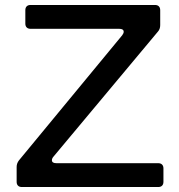

<svg xmlns="http://www.w3.org/2000/svg" viewBox="-20 -753 719 773"><path d="M616 -626 195 -122Q189 -115 189 -108Q189 -96 207 -96H617Q627 -96 632.5 -90.5Q638 -85 638 -75V-21Q638 -11 632.5 -5.5Q627 0 617 0H68Q58 0 52.5 -5.5Q47 -11 47 -21V-81Q47 -95 56 -107L472 -611Q478 -619 478 -625Q478 -637 460 -637H103Q93 -637 87.5 -642.5Q82 -648 82 -658V-712Q82 -722 87.5 -727.5Q93 -733 103 -733H604Q614 -733 619.5 -727.5Q625 -722 625 -712V-652Q625 -636 616 -626Z"/></svg>

Font: Shippori Antique B1
Style: Regular
Weight: 400
Designer: FONTDASU
Foundry: FONTDASU / Google Inc. / but / Adobe
Version: Version 2.001